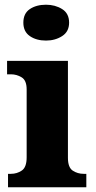

<svg xmlns="http://www.w3.org/2000/svg" viewBox="-20 -794 405 814"><path d="M175 -622Q134 -622 106.5 -641Q79 -660 79 -698Q79 -737 106.5 -755.5Q134 -774 175 -774Q214 -774 243.5 -755.5Q273 -737 273 -698Q273 -660 243.5 -641Q214 -622 175 -622ZM14 0V-57H26Q52 -57 72.5 -71Q93 -85 93 -127V-415Q93 -453 72 -466Q51 -479 26 -479H10V-536H268V-125Q268 -84 288.5 -70.5Q309 -57 335 -57H346V0Z"/></svg>

Font: Noto Serif Tamil ExtraBold
Style: Italic
Weight: 800
Italic angle: -12°
Designer: Indian Type Foundry, Tom Grace, and the Monotype Design Team
Foundry: Monotype Imaging Inc.
Version: Version 2.003; ttfautohint (v1.8.4.7-5d5b)